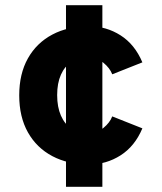

<svg xmlns="http://www.w3.org/2000/svg" viewBox="-20 -720 622 739"><path d="M323 -87Q242 -87 181.5 -119Q121 -151 87.5 -210.5Q54 -270 54 -353Q54 -436 87.5 -495.5Q121 -555 181.5 -587Q242 -619 323 -619Q389 -619 444 -584Q499 -549 528 -480L412 -434Q403 -458 378 -478.5Q353 -499 318 -499Q282 -499 255.5 -482Q229 -465 214.5 -432.5Q200 -400 200 -354Q200 -308 214.5 -275Q229 -242 255.5 -224.5Q282 -207 318 -207Q353 -207 378 -227.5Q403 -248 412 -272L528 -226Q499 -157 444 -122Q389 -87 323 -87ZM234 -1V-700H374V-1Z"/></svg>

Font: Inclusive Sans
Style: Regular
Weight: 400
Designer: Olivia King
Foundry: Olivia King
Version: Version 2.004